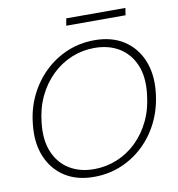

<svg xmlns="http://www.w3.org/2000/svg" viewBox="-92 -938 957 1033"><g transform="rotate(-10 386.0 -421.0)"><path d="M339 12Q245 12 179.5 -30.5Q114 -73 83 -148.5Q52 -224 63 -323Q71 -407 105.5 -478Q140 -549 194.5 -601.5Q249 -654 318.5 -683Q388 -712 467 -712Q562 -712 627.5 -669.5Q693 -627 724 -551.5Q755 -476 744 -378Q735 -293 701 -222Q667 -151 612.5 -98.5Q558 -46 488.5 -17Q419 12 339 12ZM346 -29Q412 -29 472 -53.5Q532 -78 579.5 -124Q627 -170 657.5 -234Q688 -298 696 -377Q707 -470 679.5 -535.5Q652 -601 595 -636Q538 -671 460 -671Q394 -671 334.5 -646.5Q275 -622 227.5 -576Q180 -530 149.5 -466.5Q119 -403 111 -325Q100 -232 127.5 -165.5Q155 -99 212 -64Q269 -29 346 -29ZM332 -815 339 -854H662L656 -815Z"/></g></svg>

Font: DM Sans 17pt ExtraLight
Style: Italic
Weight: 250
Italic angle: -10°
Version: Version 4.004;gftools[0.9.30]